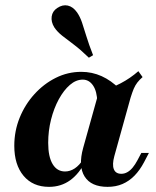

<svg xmlns="http://www.w3.org/2000/svg" viewBox="-20 -704 596 735"><path d="M167.7 11.3Q105.6 11.3 70.2 -31Q34.7 -73.4 34.7 -146Q34.7 -202.4 55.2 -253.2Q75.8 -304 111.7 -343.5Q147.6 -383.1 193.5 -406Q239.5 -429 291.1 -429Q332.3 -429 369 -412.5Q405.6 -396 437.9 -363.7L352.4 -312.9Q351.6 -354 336.3 -376.6Q321 -399.2 296.8 -399.2Q271 -399.2 247.6 -379Q224.2 -358.9 205.2 -324.2Q186.3 -289.5 175.4 -246.4Q164.5 -203.2 164.5 -157.3Q164.5 -104 181.5 -75.8Q198.4 -47.6 229 -47.6Q248.4 -47.6 266.1 -59.3Q283.9 -71 299.2 -95.2L308.1 -88.7Q283.9 -39.5 248.8 -14.1Q213.7 11.3 167.7 11.3ZM391.9 11.3Q329 11.3 304 -28.2Q279 -67.7 298.4 -137.9L358.1 -351.6Q405.6 -366.1 441.9 -385.1Q478.2 -404 509.7 -431.5L525.8 -408.9Q513.7 -398.4 505.6 -387.9Q497.6 -377.4 491.9 -364.1Q486.3 -350.8 479.8 -329.8L417.7 -106.5Q408.9 -74.2 415.7 -56.5Q422.6 -38.7 444.4 -38.7Q456.5 -38.7 467.3 -44.8Q478.2 -50.8 487.9 -62.5Q497.6 -74.2 506.5 -91.1L521 -118.5H550L531.5 -83.1Q515.3 -52.4 494.8 -31.5Q474.2 -10.5 448.8 0.4Q423.4 11.3 391.9 11.3ZM320.2 -483.1Q288.7 -513.7 262.9 -533.1Q237.1 -552.4 218.1 -567.3Q199.2 -582.3 187.9 -599.2Q175 -620.2 177.8 -640.7Q180.6 -661.3 199.2 -673.4Q219.4 -687.1 239.5 -682.7Q259.7 -678.2 275 -656.5Q286.3 -640.3 294 -617.7Q301.6 -595.2 310.9 -564.5Q320.2 -533.9 336.3 -492.7Z"/></svg>

Font: Playfair 5pt SemiExpanded Light ExtraBold
Style: Italic
Weight: 800
Italic angle: -15.6°
Version: Version 2.001;gftools[0.9.30]